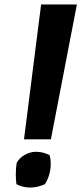

<svg xmlns="http://www.w3.org/2000/svg" viewBox="-20 -844 366 864"><path d="M165 -824 88 -217H209L326 -824ZM55 -111C50 -77 50 -44 54 -15C71 -6 93 0 116 0C139 0 162 -6 182 -15C194 -33 202 -55 206 -78C210 -103 209 -126 203 -146C185 -155 165 -161 142 -161C105 -161 69 -138 55 -111Z"/></svg>

Font: Rabbid Highway Sign IV
Style: BdObl
Weight: 400
Foundry: Cannot Into Space Fonts
Version: Version 0.277